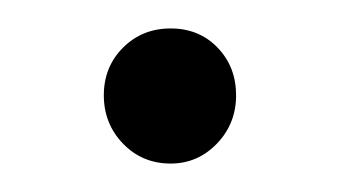

<svg xmlns="http://www.w3.org/2000/svg" viewBox="-20 -344 238 135"><path d="M146 -277Q146 -257 132.5 -243Q119 -229 100 -229Q80 -229 66.5 -243Q53 -257 53 -277Q53 -297 66.5 -310.5Q80 -324 100 -324Q120 -324 133 -310.5Q146 -297 146 -277Z"/></svg>

Font: TypoPRO Montserrat
Style: Regular
Weight: 300
Designer: Julieta Ulanovsky
Foundry: Julieta Ulanovsky
Version: Version 6.001